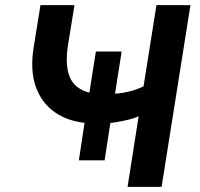

<svg xmlns="http://www.w3.org/2000/svg" viewBox="-20 -725 776 745"><path d="M475 0 518 -274Q504 -267 482 -261.5Q460 -256 434.5 -251.5Q409 -247 384 -246L410 -260L386 -103H286L310 -261L324 -247Q248 -252 195 -288Q142 -324 119 -388Q96 -452 111 -544L137 -705H269L243 -545Q235 -490 243 -451Q251 -412 277 -390Q303 -368 345 -362L325 -354L352 -525H452L425 -353L402 -360Q441 -361 475 -368.5Q509 -376 537 -390L587 -705H719L607 0Z"/></svg>

Font: Nunito Sans 9pt
Style: Bold Italic
Weight: 700
Italic angle: -9°
Version: Version 3.101;gftools[0.9.27]